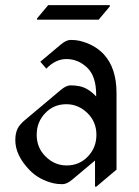

<svg xmlns="http://www.w3.org/2000/svg" viewBox="-20 -701 538 741"><path d="M351.6 19.5H346.7V-81.5L258.8 -7.8Q237.8 9.8 221.2 9.8Q200.7 9.8 186.5 6.3Q129.9 -7.3 93.8 -44.9Q39.1 -101.6 39.1 -160.2Q39.1 -186.5 47.9 -204.6Q55.2 -219.7 75.2 -236.8L214.8 -354Q235.8 -371.6 252.4 -371.6Q270.5 -371.6 287.1 -368.2Q320.8 -361.3 351.1 -328.6V-336.4Q351.1 -405.8 317.4 -439Q282.2 -473.1 236.3 -473.1Q194.3 -473.1 158.7 -436L135.7 -462.9L214.8 -529.3Q235.8 -546.9 252.4 -546.9Q272.9 -546.9 287.1 -543.5Q344.2 -529.8 379.9 -492.2Q429.7 -439 429.7 -341.8V-46.4ZM155.8 -97.2Q190.4 -62.5 237.3 -62.5Q286.1 -62.5 318.8 -96.7Q352.1 -130.9 352.1 -180.7Q352.1 -230.5 317.9 -264.2Q282.2 -298.8 236.3 -298.8Q187 -298.8 154.8 -264.6Q121.6 -230.5 121.6 -180.7Q121.6 -130.9 155.8 -97.2ZM166 -681.2H403.8V-676.3L360.8 -625H123V-629.9Z"/></svg>

Font: Gothica
Style: Book
Weight: 400
Designer: Wojciech Kalinowski "wmk69" (wmk69@o2.pl)
Foundry: Wojciech Kalinowski "wmk69" (wmk69@o2.pl)
Version: Version 2.1.0; 2021-05-14